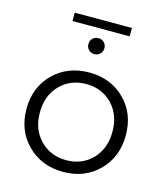

<svg xmlns="http://www.w3.org/2000/svg" viewBox="-119 -903 866 999"><g transform="rotate(15 313.5 -403.0)"><path d="M159 -766V-811H467V-766ZM343.5 -641Q331 -629 313 -629Q295 -629 282.5 -641Q270 -653 270 -672Q270 -691 282.5 -703Q295 -715 313 -715Q331 -715 343.5 -703Q356 -691 356 -672Q356 -653 343.5 -641ZM505.5 -70.5Q430 5 314 5Q198 5 122 -70.5Q46 -146 46 -263Q46 -380 122 -455Q198 -530 314 -530Q430 -530 505.5 -455Q581 -380 581 -263Q581 -146 505.5 -70.5ZM173.5 -115Q229 -58 314 -58Q399 -58 454 -115Q509 -172 509 -263Q509 -354 454 -411Q399 -468 314 -468Q229 -468 173.5 -411Q118 -354 118 -263Q118 -172 173.5 -115Z"/></g></svg>

Font: Montserrat Alternates
Style: Regular
Weight: 400
Designer: Julieta Ulanovsky
Foundry: Julieta Ulanovsky
Version: Version 7.200;PS 007.200;hotconv 1.0.88;makeotf.lib2.5.64775